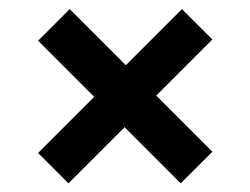

<svg xmlns="http://www.w3.org/2000/svg" viewBox="-20 -528 561 430"><path d="M384.7 -117.4 259 -243.1 133.3 -117.4 65.3 -185.4 191 -311.1 65.3 -436.8 136.1 -507.6 261.8 -381.9 387.5 -507.6 455.6 -439.6 329.9 -313.9 455.6 -188.2Z"/></svg>

Font: co2trust
Style: Bold
Weight: 700
Designer: Kristian Moeller
Foundry: Dicotype
Version: Version 1.000